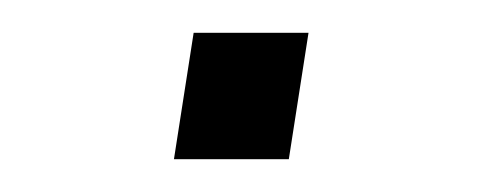

<svg xmlns="http://www.w3.org/2000/svg" viewBox="-20 -97 294 117"><path d="M86 0 98 -77H168L156 0Z"/></svg>

Font: Sora ExtraLight
Style: Italic
Weight: 200
Designer: Jonathan Barnbrook, Juli√°n Moncada
Version: Version 1.000